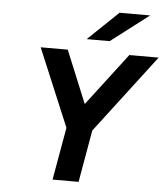

<svg xmlns="http://www.w3.org/2000/svg" viewBox="-60 -974 891 1028"><g transform="rotate(5 385.0 -460.5)"><path d="M261 0 311 -282.5 136 -700H281.5L397.5 -418L612.5 -700H770L450 -280L401 0ZM377.5 -765 540.5 -921H705L501 -765Z"/></g></svg>

Font: Overpass ExtraBold
Style: Italic
Weight: 800
Italic angle: -10°
Designer: Delve Withrington, Dave Bailey, Thomas Jockin
Foundry: Delve Fonts LLC
Version: Version 4.000